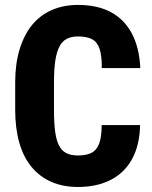

<svg xmlns="http://www.w3.org/2000/svg" viewBox="-20 -741 611 771"><path d="M388.2 -238.8H542.5Q541 -158.7 510.7 -103Q480.5 -47.4 424.8 -18.8Q369.1 9.8 293 9.8Q232.4 9.8 185.5 -11Q138.7 -31.7 106.2 -71.3Q73.7 -110.8 57.4 -168.5Q41 -226.1 41 -300.3V-410.6Q41 -484.4 58.6 -542.5Q76.2 -600.6 108.6 -640.4Q141.1 -680.2 188 -700.7Q234.9 -721.2 293 -721.2Q372.6 -721.2 426.8 -691.4Q481 -661.6 510.3 -605Q539.6 -548.3 543.5 -467.8H388.7Q389.2 -516.6 380.1 -544.2Q371.1 -571.8 350.1 -583.3Q329.1 -594.7 293 -594.7Q267.1 -594.7 248.5 -585.2Q230 -575.7 218.8 -554.2Q207.5 -532.7 202.1 -497.6Q196.8 -462.4 196.8 -411.6V-300.3Q196.8 -249.5 201.2 -214.6Q205.6 -179.7 216.3 -158Q227.1 -136.2 245.6 -126.5Q264.2 -116.7 293 -116.7Q325.2 -116.7 346.2 -126.7Q367.2 -136.7 377.7 -163.1Q388.2 -189.5 388.2 -238.8Z"/></svg>

Font: Roboto Condensed ExtraBold
Style: Regular
Weight: 800
Designer: Christian Robertson
Foundry: Google
Version: Version 3.008; 2023